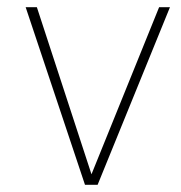

<svg xmlns="http://www.w3.org/2000/svg" viewBox="-20 -511 501 531"><path d="M420 -491H450L250 0H215L51 -491H82L233 -29Z"/></svg>

Font: Livvic Thin
Style: Regular
Weight: 250
Designer: Jacques Le Bailly, Baron von Fonthausen
Version: Version 1.001; ttfautohint (v1.8.2)